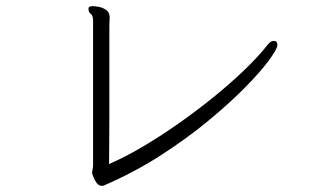

<svg xmlns="http://www.w3.org/2000/svg" viewBox="-20 -635 1040 625"><path d="M280 -73Q280 -77 281.5 -84Q283 -91 283 -98V-566Q283 -585 275.5 -590Q268 -595 268 -607Q268 -615 282 -615Q287 -615 300 -613Q313 -611 325 -603Q337 -595 337 -578Q337 -573 336.5 -567Q336 -561 336 -553Q336 -547 336 -519Q336 -491 336 -448Q336 -405 336 -355.5Q336 -306 336 -257Q336 -208 335.5 -167Q335 -126 335 -101Q388 -124 447 -159Q506 -194 565.5 -236Q625 -278 679.5 -322.5Q734 -367 778.5 -410Q823 -453 851 -489Q861 -502 871 -502Q883 -502 883 -489Q883 -476 855 -438Q827 -400 775.5 -348Q724 -296 654 -238.5Q584 -181 499.5 -127Q415 -73 320 -32Q318 -31 316 -30.5Q314 -30 312 -30Q302 -30 295 -39Q288 -48 284.5 -58Q281 -68 280 -70Z"/></svg>

Font: Moon Stars Kai T Light
Style: Regular
Weight: 300
Designer: GuiWonder
Version: Version 1.101